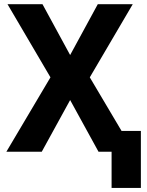

<svg xmlns="http://www.w3.org/2000/svg" viewBox="-20 -731 707 925"><path d="M317.9 -465.8 451.2 -710.9H619.6L412.6 -358.4L625 0H454.6L317.9 -249L181.2 0H10.7L223.1 -358.4L16.1 -710.9H184.6ZM658.7 174.3H517.6V-100.1H658.7Z"/></svg>

Font: SteelSelectRoboto
Style: Roboto-Bold
Weight: 700
Designer: Google
Version: Version 2.137; 2017